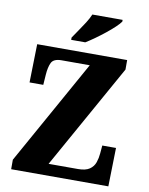

<svg xmlns="http://www.w3.org/2000/svg" viewBox="-99 -1002 835 1074"><g transform="rotate(10 318.5 -465.5)"><path d="M40 0V-54L372 -649H212Q167 -649 154.5 -623.5Q142 -598 139 -554L135 -496H57L62 -714H573V-660L241 -66H408Q451 -66 473.5 -81.5Q496 -97 504.5 -122Q513 -147 515 -173L519 -219H597L592 0ZM245 -784Q258 -804 276 -829.5Q294 -855 311 -882Q328 -909 337 -931H509V-921Q500 -908 479.5 -888.5Q459 -869 431.5 -847Q404 -825 376 -805Q348 -785 325 -771H245Z"/></g></svg>

Font: Noto Serif Hebrew Condensed Black
Style: Regular
Weight: 900
Width: 3
Designer: Monotype Design Team
Foundry: Monotype Imaging Inc.
Version: Version 2.004; ttfautohint (v1.8.4.7-5d5b)